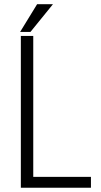

<svg xmlns="http://www.w3.org/2000/svg" viewBox="-20 -879 475 899"><path d="M135.7 -50.8H405.8V0H77.6V-710.9H135.7ZM153.8 -859.4H228L122.6 -729.5H74.2Z"/></svg>

Font: RobotoCondensed-Light
Style: Light
Weight: 300
Designer: Google
Version: Version 1.200311; 2013